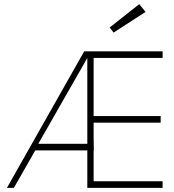

<svg xmlns="http://www.w3.org/2000/svg" viewBox="-20 -908 842 928"><path d="M387 -660H426.5L433.5 -181H150.5L47 0H13.5ZM165 -213H406.5V-625L405 -633ZM402 -660H766V-628H432.5V-347H756.5V-315H432.5V-32H766V0H402ZM529 -750.5 510 -775 653 -888 683.5 -850.5Z"/></svg>

Font: League Spartan Extralight
Style: Regular
Weight: 200
Foundry: The League of Moveable Type
Version: Version 2.300; ttfautohint (v1.8.3)